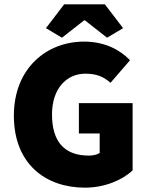

<svg xmlns="http://www.w3.org/2000/svg" viewBox="-20 -854 686 886"><path d="M372 12C464 12 546 -24 592 -68V-378H344V-238H440V-148C428 -140 408 -136 390 -136C274 -136 220 -204 220 -326C220 -444 286 -514 374 -514C426 -514 458 -500 490 -472L580 -576C534 -624 464 -662 368 -662C194 -662 44 -538 44 -320C44 -98 190 12 372 12ZM266 -680 368 -760H372L474 -680L548 -724L464 -834H276L192 -724Z"/></svg>

Font: Source Sans Pro Black
Style: Regular
Weight: 900
Designer: Paul D. Hunt
Foundry: Adobe Systems Incorporated
Version: Version 3.006;hotconv 1.0.111;makeotfexe 2.5.65597